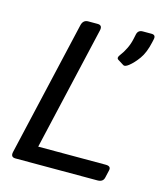

<svg xmlns="http://www.w3.org/2000/svg" viewBox="-108 -805 772 889"><g transform="rotate(15 277.5 -360.5)"><path d="M48.8 0Q24.4 0 30.8 -26.9L179.7 -673.3Q186 -700.2 210.4 -700.2H255.4Q279.8 -700.2 273.4 -673.3L136.7 -80.1H460.4Q487.3 -80.1 481.9 -58.1L473.6 -22Q468.8 0 441.9 0ZM391.1 -564.5Q379.9 -571.8 393.6 -588.9Q406.7 -605.5 418 -628.9Q429.2 -652.3 434.1 -675.8L439 -698.7Q443.8 -720.7 466.3 -720.7H508.3Q529.8 -720.7 524.9 -698.7L521.5 -683.1Q510.3 -631.8 488.8 -601.8Q467.3 -571.8 445.3 -554.7Q428.2 -541.5 419.9 -546.4Z"/></g></svg>

Font: Istok Web
Style: Italic
Weight: 400
Italic angle: -13°
Designer: Andrey V. Panov
Foundry: Andrey V. Panov
Version: Version 1.0.2g